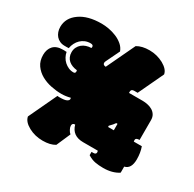

<svg xmlns="http://www.w3.org/2000/svg" viewBox="-162 -862 1093 1084"><g transform="rotate(30 385.0 -320.0)"><path d="M564.5 -200.2V-242.2H556.2Q548.3 -229.5 526.9 -208L527.3 -200.2ZM224.1 -546.4Q224.1 -560.1 206.1 -560.1Q187 -560.1 171.1 -553.5Q155.3 -546.9 143.3 -535.4Q131.3 -523.9 123.3 -508.3Q115.2 -492.7 112.3 -474.6Q109.9 -474.1 98.6 -474.1H85.4Q67.9 -474.1 54 -480.5Q40 -486.8 30.5 -497.8Q21 -508.8 15.9 -523.4Q10.7 -538.1 10.7 -555.2Q10.7 -613.3 63.5 -650.4Q115.2 -687.5 205.1 -687.5Q227.1 -687.5 252.7 -682.9Q278.3 -678.2 302.2 -668.2Q326.2 -658.2 345.2 -642.1Q364.3 -626 372.6 -603L330.1 -515.1Q326.7 -508.3 326.7 -502.9Q326.7 -488.8 345.7 -487.8L433.6 -673.3Q465.3 -692.4 514.2 -692.4Q562.5 -692.4 605.5 -669.4Q647.9 -645.5 652.8 -615.2L575.2 -450.7H552.2Q533.2 -450.7 533.2 -433.6V-430.2Q533.2 -426.8 533.7 -425.8H621.6Q638.7 -425.8 655.8 -422.1Q672.9 -418.5 686.8 -410.2Q700.7 -401.9 709.2 -388.2Q717.8 -374.5 717.8 -354.5V-225.6Q693.4 -225.6 693.4 -211.4V-207.5Q693.4 -206.5 693.6 -205.1Q693.8 -203.6 694.3 -201.2H746.6Q759.3 -166 759.3 -123Q759.3 -61 717.8 -51.8V-12.2Q677.7 14.2 618.2 14.2Q589.4 14.2 565.4 9.8Q541.5 5.4 516.6 -10.3V-31.7H529.3Q545.9 -31.7 545.9 -45.9Q545.9 -49.3 543.5 -55.2H448.2Q377 -55.2 359.4 -119.1Q341.3 -119.1 341.3 -101.6Q341.3 -91.3 348.4 -77.9Q355.5 -64.5 364.3 -57.6L324.7 33.2Q294.9 51.8 245.1 51.8Q194.8 51.8 153.3 29.3Q111.3 6.3 105.5 -25.4L191.9 -209Q195.3 -208.5 198.5 -208.3Q201.7 -208 205.1 -208Q238.8 -208 251.5 -214.6Q264.2 -221.2 264.2 -230.5Q264.2 -234.4 262.7 -237.8Q232.9 -230 205.1 -230Q172.9 -230 137.7 -237.1Q102.5 -244.1 73.2 -260.5Q43.9 -276.9 24.9 -303.7Q5.9 -330.6 5.9 -369.6Q5.9 -406.2 26.4 -428.5Q46.9 -450.7 88.4 -450.7H100.1Q102.5 -450.2 105.5 -450.2Q108.4 -450.2 112.3 -450.2Q115.2 -434.1 123.3 -419.2Q131.3 -404.3 143.6 -393.3Q155.8 -382.3 170.9 -375.7Q186 -369.1 203.1 -369.1Q215.8 -369.1 215.8 -381.8Q215.8 -385.3 214.4 -389.6Q198.2 -391.1 184.1 -396.5Q169.9 -401.9 159.4 -410.9Q148.9 -419.9 143.1 -433.1Q137.2 -446.3 137.2 -462.9Q137.2 -481 144.3 -495.1Q151.4 -509.3 163.1 -519Q174.8 -528.8 190.4 -533.9Q206.1 -539.1 222.7 -539.1Z"/></g></svg>

Font: Modak sl
Style: Regular
Weight: 400
Designer: Sarang Kulkarni, Maithili Shingre, Noopur Datye
Foundry: Ek Type
Version: Version 1.036;PS Version 1.000;hotconv 1.0.79;makeotf.lib2.5